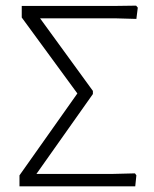

<svg xmlns="http://www.w3.org/2000/svg" viewBox="-20 -660 547 680"><path d="M462 -640 468 -633 463 -593 392 -595H122L309 -338V-327L109 -44H378L458 -46L463 -39L459 0H49V-39L254 -329L57 -598V-639H389Z"/></svg>

Font: Alegreya Sans SC Light
Style: Regular
Weight: 300
Designer: Juan Pablo del Peral
Foundry: Huerta Tipografica
Version: Version 2.007